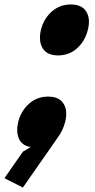

<svg xmlns="http://www.w3.org/2000/svg" viewBox="-57 -651 426 863"><path d="M235.8 -103Q226.6 -64.9 201.2 -30.8L45.9 191.9L-37.1 149.9L45.9 30.8L81.1 9.8Q40.5 3.4 27.6 -28.8Q14.6 -61 24.9 -103Q37.6 -152.8 73.5 -184.8Q109.4 -216.8 159.2 -216.8Q209 -216.8 228.8 -184.8Q248.5 -152.8 235.8 -103ZM337.9 -517.1Q325.2 -466.3 289.6 -434.1Q253.9 -401.9 204.1 -401.9Q154.3 -401.9 134.8 -434.1Q115.2 -466.3 127 -517.1Q139.6 -566.9 175.5 -598.9Q211.4 -630.9 261.2 -630.9Q311 -630.9 330.8 -598.9Q350.6 -566.9 337.9 -517.1Z"/></svg>

Font: Sinkin Sans 900 X Black Italic
Style: Regular
Weight: 950
Italic angle: -112°
Designer: Keith Bates
Foundry: K-Type
Version: Sinkin Sans (version 1.0)  by Keith Bates   •   © 2014   www